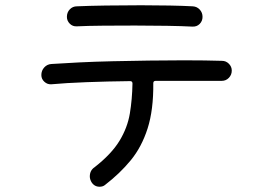

<svg xmlns="http://www.w3.org/2000/svg" viewBox="-20 -691 1040 729"><path d="M272 -591Q256 -590 245 -601Q234 -612 234 -627Q234 -644 245 -655.5Q256 -667 272 -667Q316 -669 381.5 -670Q447 -671 516 -671Q572 -671 624 -670Q676 -669 712 -667Q728 -666 738.5 -654.5Q749 -643 749 -627Q749 -611 738 -600Q727 -589 710 -590Q672 -592 613.5 -593Q555 -594 493 -594Q430 -594 371.5 -593.5Q313 -593 272 -591ZM823 -460Q838 -460 849 -449Q860 -438 860 -423Q860 -407 849 -395.5Q838 -384 822 -384H571Q562 -384 562 -375Q563 -274 540.5 -203.5Q518 -133 476.5 -82.5Q435 -32 379 11Q371 18 358 18Q338 18 327 0Q321 -11 321 -21Q321 -44 339 -56Q403 -106 433.5 -156Q464 -206 473 -260Q482 -314 483 -374Q483 -383 474 -383Q388 -382 308.5 -379Q229 -376 175 -371Q160 -370 148.5 -380.5Q137 -391 137 -406Q137 -423 148 -435Q159 -447 175 -448Q220 -451 280 -454Q340 -457 408 -458.5Q476 -460 545.5 -461Q615 -462 678 -462Q720 -462 757 -461.5Q794 -461 823 -460Z"/></svg>

Font: Kiwi Maru
Style: Regular
Weight: 400
Designer: Hiroki-Chan
Version: Version 1.100